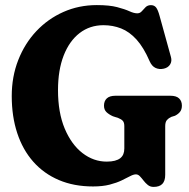

<svg xmlns="http://www.w3.org/2000/svg" viewBox="-20 -730 749 762"><path d="M635.7 -36.3Q635.7 -11.8 624.2 0Q612.7 11.8 589.4 11.8Q576.3 11.8 566.8 4.2Q557.3 -3.4 549.9 -13.1Q542.5 -22.8 535.3 -30.4Q528.1 -38 519.3 -38Q510 -38 496.3 -30.8Q482.5 -23.6 462.8 -14Q443 -4.4 415.2 2.8Q387.3 10 349.3 10Q273.4 10 213.6 -15.5Q153.7 -41 111.9 -88.4Q70.1 -135.8 48.4 -201.8Q26.6 -267.8 26.6 -348.8Q26.6 -425.8 52.4 -491.6Q78.2 -557.5 124.3 -606.5Q170.5 -655.5 231.8 -682.6Q293.1 -709.8 364.1 -709.8Q414.4 -709.8 444.9 -701.7Q475.5 -693.7 493.6 -685.4Q511.7 -677.1 524.7 -677.1Q535.6 -677.1 542.7 -685.3Q549.9 -693.6 557.9 -701.6Q566 -709.6 579.1 -709.6Q592.2 -709.6 599.5 -700.3Q606.9 -691 613.6 -666L658.3 -504.3Q663.2 -487.4 655.3 -474.5Q647.4 -461.5 630.2 -457.5Q611.9 -453.6 597.3 -460.4Q582.8 -467.1 574.1 -486.5Q550.2 -541.7 521.9 -573Q493.6 -604.2 460.7 -617.1Q427.9 -630 390.7 -630Q336.5 -630 295.9 -598.7Q255.3 -567.4 232.7 -509.6Q210.2 -451.7 210.2 -372.2Q210.2 -283.5 236.7 -220Q263.3 -156.6 307.2 -122.6Q351.2 -88.6 403.4 -88.6Q422.3 -88.6 435.6 -92.1Q449 -95.6 457.3 -102.2Q465.6 -108.8 469.5 -118.4Q473.4 -128 473.4 -140.7V-229.3Q473.4 -243.9 467.4 -250.4Q461.4 -257 449.5 -261.6L428 -268.6Q412.4 -275.6 402.6 -285Q392.7 -294.5 392.7 -310.7Q392.7 -329 403.9 -339.5Q415 -350 438.3 -350H656.2Q680 -350 690.9 -339.3Q701.9 -328.6 701.9 -310.7Q701.9 -296 694.8 -286.6Q687.7 -277.2 674.4 -270.6L659.6 -266Q649.7 -261.7 642.7 -253.8Q635.7 -245.9 635.7 -229.3Z"/></svg>

Font: Fraunces 144pt S100 Black
Style: Regular
Weight: 900
Version: Version 1.000